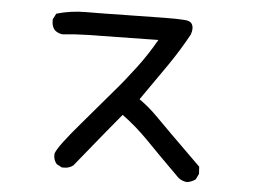

<svg xmlns="http://www.w3.org/2000/svg" viewBox="-50 -727 1099 813"><g transform="rotate(5 500.0 -320.5)"><path d="M287.1 -6.8Q270.5 5.9 249 5.9Q245.1 5.9 239.3 5.9L216.8 -5.9Q203.1 -21.5 203.1 -43Q203.1 -49.8 204.1 -51.8Q213.9 -81.1 302.7 -184.6L430.7 -335Q471.7 -381.8 519.5 -445.3Q562.5 -502 599.6 -567.4L298.8 -562.5Q245.1 -561.5 193.4 -555.7Q173.8 -557.6 159.2 -570.3Q146.5 -585 146.5 -607.4Q146.5 -610.4 146.5 -616.2L159.2 -640.6Q219.7 -658.2 282.2 -658.2Q344.7 -658.2 463.9 -660.6Q583 -663.1 616.2 -663.1Q649.4 -663.1 665 -663.1Q680.7 -663.1 690.4 -662.1Q710 -661.1 715.3 -659.7Q720.7 -658.2 722.7 -657.2Q739.3 -649.4 739.3 -627.9Q739.3 -617.2 734.4 -602.5Q695.3 -531.2 650.9 -466.8Q606.4 -402.3 542 -310.5Q585 -280.3 622.1 -242.2Q662.1 -201.2 818.4 -47.9L820.3 -17.6L808.6 6.8Q791 19.5 771.5 21.5Q752 19.5 736.3 7.8Q642.6 -85 586.9 -142.6Q535.2 -195.3 476.6 -238.3Q442.4 -198.2 287.1 -6.8Z"/></g></svg>

Font: JasonHandwriting2
Style: SemiBold
Weight: 600
Version: Version 1.04.7